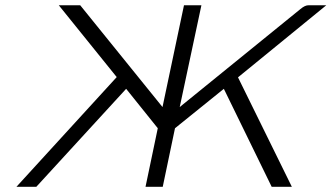

<svg xmlns="http://www.w3.org/2000/svg" viewBox="-20 -715 1269 735"><path d="M43 0 426.8 -419.9 205.1 -694.8H287.1L602.1 -305.2L684.1 -693.8V-694.8H751L668 -305.2L1129.9 -680.2Q1147.9 -695.3 1161.1 -694.8H1229L891.1 -418.9L1097.2 0H1020L836.9 -375L649.9 -224.1L603 0H537.1L584 -224.1L462.9 -375L119.1 0Z"/></svg>

Font: CMU Bright
Style: Oblique
Weight: 500
Italic angle: -12°
Version: Version 0.7.0